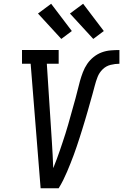

<svg xmlns="http://www.w3.org/2000/svg" viewBox="-20 -1001 655 1021"><path d="M196 0 143 -662H97V-735H292V-662H229L256 -245Q258 -211 260 -176.5Q262 -142 263 -108L264 -109Q273 -131 281.5 -154Q290 -177 298 -200Q306 -223 313.5 -246Q321 -269 328.5 -292Q336 -315 342.5 -338.5Q349 -362 355.5 -385Q362 -408 368.5 -431.5Q375 -455 381.5 -478Q388 -501 393.5 -524.5Q399 -548 405.5 -571Q412 -594 421 -617.5Q430 -641 444 -661.5Q458 -682 478 -698Q498 -714 521 -722.5Q544 -731 568 -733Q592 -735 615 -735V-662Q592 -662 568 -656Q544 -650 526 -632.5Q508 -615 499 -592Q490 -569 484 -545.5Q478 -522 471.5 -499Q465 -476 458.5 -453Q452 -430 445.5 -407Q439 -384 432 -361Q425 -338 418 -315Q411 -292 403.5 -269Q396 -246 388.5 -223.5Q381 -201 372.5 -178Q364 -155 355 -132.5Q346 -110 336.5 -87.5Q327 -65 316 -43Q305 -21 292 0ZM476 -794 352 -929 422 -981 532 -836ZM306 -794 182 -929 252 -981 362 -836Z"/></svg>

Font: Iosevka Slab Extended Oblique
Style: Regular
Weight: 400
Width: 7
Italic angle: -9°
Monospace: yes
Designer: Belleve Invis
Foundry: Belleve Invis
Version: Version 11.1.0; ttfautohint (v1.8.3)